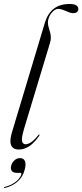

<svg xmlns="http://www.w3.org/2000/svg" viewBox="-30 -742 413 963"><path d="M319.5 -722Q343 -722 353 -714.8Q363 -707.5 363 -697.5Q363 -688 356.5 -682Q350 -676 337 -676Q328.5 -676 319.2 -679.2Q310 -682.5 300.5 -686.8Q291 -691 281.2 -694.2Q271.5 -697.5 262.5 -697.5Q250 -697.5 238 -687Q226 -676.5 218.2 -660.8Q210.5 -645 210.5 -629Q210.5 -619.5 212.5 -610.8Q214.5 -602 217.5 -593Q220.5 -584 222.8 -573.8Q225 -563.5 225 -552Q225 -540.5 220.5 -526L91 -97Q77 -50 80.5 -34.2Q84 -18.5 98.5 -18.5Q110 -18.5 125 -27.8Q140 -37 161.5 -63.5Q163.5 -66 164.8 -67Q166 -68 167 -67Q168.5 -66.5 168.2 -64.8Q168 -63 166.5 -60.5Q151 -38 134.5 -22.8Q118 -7.5 100.2 0.2Q82.5 8 64 8Q45.5 8 34.8 -1Q24 -10 22.5 -28.2Q21 -46.5 29 -75L195.5 -629.5Q209.5 -674.5 239.8 -698.2Q270 -722 319.5 -722ZM55 125Q35.5 125 28.8 114.8Q22 104.5 26 89.5Q30.5 72.5 42.8 61.8Q55 51 70.5 51Q88.5 51 95 65.8Q101.5 80.5 94 108.5Q85 145.5 57.8 169Q30.5 192.5 -5 200.5Q-7.5 201 -8.8 200.8Q-10 200.5 -10 199.5Q-10 198 -9.2 197Q-8.5 196 -6.5 195.5Q15.5 190.5 33.5 180Q51.5 169.5 62.8 156.8Q74 144 77 133Q78.5 125 72 125Z"/></svg>

Font: Fraunces 120pt Light
Style: Italic
Weight: 300
Italic angle: -16°
Version: Version 1.000;[b76b70a41]